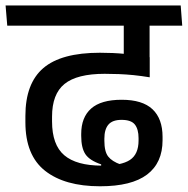

<svg xmlns="http://www.w3.org/2000/svg" viewBox="-37 -654 673 688"><path d="M356.5 -562H592L586 -634.5H350.5ZM498.5 -587.5H407.5V-476L498.5 -475.5ZM-11 -562H616L610.5 -634.5H-17ZM406.5 -588.5V-409L499 -377V-588.5ZM54 -238.5V-216Q54 -97.5 124.5 -42Q195 13.5 321.5 13.5Q434.5 13.5 490 -28.5Q545.5 -70.5 545.5 -151.5V-163.5Q545.5 -228.5 509.5 -262.5Q473.5 -296.5 399 -296.5Q325 -296.5 289.5 -265Q254 -233.5 254 -174V-167Q254 -124 269 -101.5Q284 -79 325.5 -65V-55L395.5 -64.5Q364.5 -75.5 350.8 -93Q337 -110.5 337 -149.5V-157.5Q337 -190.5 351.5 -207.5Q366 -224.5 398.5 -224.5Q433 -224.5 446.2 -207.8Q459.5 -191 459.5 -159V-150.5Q459.5 -101.5 428.8 -81Q398 -60.5 328 -60.5Q237 -60.5 193.2 -97.8Q149.5 -135 149.5 -219V-236Q149.5 -317 194.2 -353.2Q239 -389.5 338 -389.5Q363.5 -389.5 389 -388.5Q414.5 -387.5 441.8 -384.8Q469 -382 499.5 -377V-449Q451 -457 409.5 -461Q368 -465 321 -465Q182.5 -465 118.2 -410Q54 -355 54 -238.5Z"/></svg>

Font: Anek Devanagari Medium
Style: Regular
Weight: 500
Designer: Kailash Malviya (Devanagari) & Yesha Goshar (Latin)
Foundry: Ek Type
Version: Version 1.003